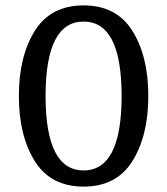

<svg xmlns="http://www.w3.org/2000/svg" viewBox="-20 -682 620 712"><path d="M109 -84.5Q50 -179 50 -326Q50 -473 109 -567.5Q168 -662 290 -662Q412 -662 471 -567.5Q530 -473 530 -326Q530 -179 471 -84.5Q412 10 290 10Q168 10 109 -84.5ZM290 -50Q431 -50 431 -326Q431 -602 290 -602Q149 -602 149 -326Q149 -50 290 -50Z"/></svg>

Font: Andada
Style: Regular
Weight: 400
Designer: Carolina Giovagnoli
Foundry: Carolina Giovagnoli
Version: Version 1.003